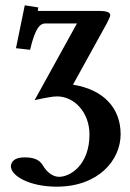

<svg xmlns="http://www.w3.org/2000/svg" viewBox="-20 -474 490 721"><path d="M123 -440C123 -441 123 -444 124 -446L73 -454L40 -293L93 -287C113 -373 132 -386 151 -386H269L110 -98C151 -107 179 -112 194 -112C260 -112 316 -51 316 31C316 145 244 190 202 190C175 190 153 168 141 147C127 124 105 117 71 117C34 117 21 134 21 151C21 186 90 227 193 227C350 227 433 127 433 30C433 -69 368 -138 254 -156L381 -386C389 -402 394 -413 394 -416C394 -428 382 -433 348 -433H121C122 -433 123 -435 123 -440Z"/></svg>

Font: Libertinus Serif Semibold
Style: Regular
Weight: 600
Designer: Philipp H. Poll, Khaled Hosny
Foundry: Caleb Maclennan
Version: Version 7.050;RELEASE